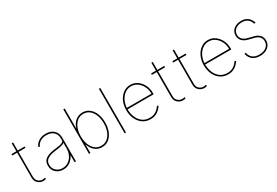

<svg xmlns="http://www.w3.org/2000/svg" viewBox="59 -1715 3923 2715"><g transform="rotate(-30 2020.0 -357.5)"><path d="M267 -545.5V-522.7H153.4V-115.1Q153.4 -67.5 184.1 -40.1Q214.8 -12.8 255.7 -12.8Q273.4 -12.8 292.6 -19.9L299.7 1.4Q289.1 5.3 278.8 7.6Q268.5 9.9 255.7 9.9Q205.3 9.9 168 -23.8Q130.7 -57.5 130.7 -115.1V-522.7H51.1V-545.5H130.7V-676.1H153.4V-545.5Z M581 11.4Q536.2 11.4 498.4 -7.1Q460.6 -25.6 437.7 -61.1Q414.8 -96.6 414.8 -147.7Q414.8 -184.7 431.3 -215.4Q447.8 -246.1 492.4 -267.9Q536.9 -289.8 620.7 -299.7Q658.4 -304 691.8 -309.7Q725.1 -315.3 746.1 -326.7Q767 -338.1 767 -359.4V-392Q767 -454.9 724.8 -493.1Q682.5 -531.2 612.2 -531.2Q554.7 -531.2 511.7 -505.9Q468.8 -480.5 451.7 -434.7L430.4 -443.2Q449.6 -494.3 498.9 -524.1Q548.3 -554 612.2 -554Q695.3 -554 742.5 -507.6Q789.8 -461.3 789.8 -392V0H767V-110.8H764.2Q738.6 -55.4 690.7 -22Q642.8 11.4 581 11.4ZM581 -11.4Q632.8 -11.4 675.1 -39.2Q717.3 -67.1 742.2 -117Q767 -166.9 767 -233V-315.3Q746.8 -300.4 711.5 -292.1Q676.1 -283.7 629.3 -278.4Q556.1 -269.9 514.2 -252.5Q472.3 -235.1 454.9 -208.8Q437.5 -182.5 437.5 -147.7Q437.5 -85.9 478.9 -48.7Q520.2 -11.4 581 -11.4Z M1002.8 0V-727.3H1025.6V-406.2H1028.4Q1049.7 -474.4 1098.9 -514.2Q1148.1 -554 1213.1 -554Q1277 -554 1324.2 -516.7Q1371.4 -479.4 1397.4 -415.5Q1423.3 -351.6 1423.3 -271.3Q1423.3 -190.7 1397.5 -126.8Q1371.8 -62.9 1324.8 -25.7Q1277.7 11.4 1213.1 11.4Q1147.4 11.4 1098.9 -28.6Q1050.4 -68.5 1028.4 -136.4H1025.6V0ZM1025.6 -271.3Q1025.6 -197.4 1048.3 -138.7Q1071 -79.9 1113.1 -45.6Q1155.2 -11.4 1213.1 -11.4Q1271 -11.4 1313 -45.6Q1355.1 -79.9 1377.8 -138.7Q1400.6 -197.4 1400.6 -271.3Q1400.6 -345.2 1377.7 -403.9Q1354.8 -462.7 1312.7 -497Q1270.6 -531.2 1213.1 -531.2Q1155.5 -531.2 1113.5 -497Q1071.4 -462.7 1048.5 -403.9Q1025.6 -345.2 1025.6 -271.3Z M1606.5 -727.3V0H1583.8V-727.3Z M2004.3 11.4Q1932.9 11.4 1879.4 -25.9Q1826 -63.2 1796.5 -127.1Q1767 -191.1 1767 -271.3Q1767 -351.6 1796.7 -415.5Q1826.3 -479.4 1877.5 -516.7Q1928.6 -554 1992.9 -554Q2056.5 -554 2106.9 -518.6Q2157.3 -483.3 2186.6 -424.7Q2215.9 -366.1 2215.9 -295.5V-272.7H1789.8Q1790.1 -201.3 1815.2 -142Q1840.2 -82.7 1888 -47.1Q1935.7 -11.4 2004.3 -11.4Q2054.7 -11.4 2089 -29.1Q2123.2 -46.9 2144 -70Q2164.8 -93 2174.7 -109.4L2193.2 -96.6Q2181.1 -76 2157 -50.8Q2132.8 -25.6 2095.2 -7.1Q2057.5 11.4 2004.3 11.4ZM1790.5 -295.5H2193.2Q2193.2 -361.2 2166.2 -414.6Q2139.2 -468 2093.8 -499.6Q2048.3 -531.2 1992.9 -531.2Q1939.3 -531.2 1895.1 -500.5Q1850.9 -469.8 1823.2 -416.5Q1795.5 -363.3 1790.5 -295.5Z M2546.9 -545.5V-522.7H2433.2V-115.1Q2433.2 -67.5 2464 -40.1Q2494.7 -12.8 2535.5 -12.8Q2553.3 -12.8 2572.4 -19.9L2579.5 1.4Q2568.9 5.3 2558.6 7.6Q2548.3 9.9 2535.5 9.9Q2485.1 9.9 2447.8 -23.8Q2410.5 -57.5 2410.5 -115.1V-522.7H2331V-545.5H2410.5V-676.1H2433.2V-545.5Z M2894.9 -545.5V-522.7H2781.2V-115.1Q2781.2 -67.5 2812 -40.1Q2842.7 -12.8 2883.5 -12.8Q2901.3 -12.8 2920.5 -19.9L2927.6 1.4Q2916.9 5.3 2906.6 7.6Q2896.3 9.9 2883.5 9.9Q2833.1 9.9 2795.8 -23.8Q2758.5 -57.5 2758.5 -115.1V-522.7H2679V-545.5H2758.5V-676.1H2781.2V-545.5Z M3271.3 11.4Q3199.9 11.4 3146.5 -25.9Q3093 -63.2 3063.6 -127.1Q3034.1 -191.1 3034.1 -271.3Q3034.1 -351.6 3063.7 -415.5Q3093.4 -479.4 3144.5 -516.7Q3195.7 -554 3259.9 -554Q3323.5 -554 3373.9 -518.6Q3424.4 -483.3 3453.7 -424.7Q3483 -366.1 3483 -295.5V-272.7H3056.8Q3057.2 -201.3 3082.2 -142Q3107.2 -82.7 3155 -47.1Q3202.8 -11.4 3271.3 -11.4Q3321.7 -11.4 3356 -29.1Q3390.3 -46.9 3411 -70Q3431.8 -93 3441.8 -109.4L3460.2 -96.6Q3448.2 -76 3424 -50.8Q3399.9 -25.6 3362.2 -7.1Q3324.6 11.4 3271.3 11.4ZM3057.5 -295.5H3460.2Q3460.2 -361.2 3433.2 -414.6Q3406.2 -468 3360.8 -499.6Q3315.3 -531.2 3259.9 -531.2Q3206.3 -531.2 3162.1 -500.5Q3117.9 -469.8 3090.2 -416.5Q3062.5 -363.3 3057.5 -295.5Z M3970.2 -430.4 3947.4 -424.7Q3914.1 -531.2 3802.6 -531.2Q3737.2 -531.2 3696.7 -498Q3656.2 -464.8 3656.2 -410.5Q3656.2 -323.2 3767 -295.5L3852.3 -274.1Q3912.3 -259.2 3943.4 -223.7Q3974.4 -188.2 3974.4 -137.8Q3974.4 -71 3923.7 -29.8Q3872.9 11.4 3792.6 11.4Q3719.8 11.4 3673.7 -24.1Q3627.5 -59.7 3613.6 -125L3636.4 -130.7Q3660.9 -11.4 3792.6 -11.4Q3863.6 -11.4 3907.7 -46.2Q3951.7 -81 3951.7 -137.8Q3951.7 -225.1 3846.6 -251.4L3761.4 -272.7Q3698.5 -288.4 3666 -323.9Q3633.5 -359.4 3633.5 -410.5Q3633.5 -474.8 3680.8 -514.4Q3728 -554 3802.6 -554Q3930 -554 3970.2 -430.4Z"/></g></svg>

Font: Inter Thin BETA
Style: Regular
Weight: 100
Designer: Rasmus Andersson
Foundry: rsms
Version: Version 3.011;git-f93a4a705